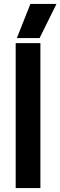

<svg xmlns="http://www.w3.org/2000/svg" viewBox="-20 -959 308 979"><path d="M135 -939H268L182 -765H66ZM60 -739H186V0H60Z"/></svg>

Font: Prompt Medium
Style: Regular
Weight: 500
Designer: Katatrad Team
Foundry: CadsonDemak
Version: Version 1.001